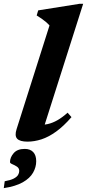

<svg xmlns="http://www.w3.org/2000/svg" viewBox="-71 -738 461 1018"><path d="M191.5 -603Q183 -612.5 172.5 -621.5Q162 -630.5 149.8 -639Q137.5 -647.5 123.5 -656L131.5 -683L351.5 -718H370L153.5 -38L128.5 -77Q156.5 -74.5 182.2 -80.2Q208 -86 233.8 -100.8Q259.5 -115.5 287.5 -140.5L308 -117Q266 -68.5 226.2 -40Q186.5 -11.5 148.8 0.8Q111 13 75 13Q34.5 13 20 -2.5Q5.5 -18 17 -53.5ZM-18 121.5Q-18 96.5 1.5 74Q21 51.5 60 51.5Q89 51.5 105 68.2Q121 85 121 116.5Q121 148.5 104.2 177.8Q87.5 207 49.8 228.5Q12 250 -51 259.5L-46 223Q-15 217.5 1.8 208.8Q18.5 200 24.8 189.5Q31 179 31 168.5Q31 153.5 18.8 145.5Q6.5 137.5 -5.8 132.5Q-18 127.5 -18 121.5Z"/></svg>

Font: Newsreader 16pt 16pt
Style: Bold Italic
Weight: 700
Italic angle: -17°
Version: Version 1.003